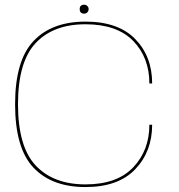

<svg xmlns="http://www.w3.org/2000/svg" viewBox="-20 -770 742 795"><path d="M334 4.5Q194.5 4.5 118.5 -76Q42.5 -156.5 42.5 -338.5Q42.5 -519 118.5 -599.8Q194.5 -680.5 334 -680.5Q469.5 -680.5 539.8 -608.5Q610 -536.5 610 -424.5H598.5Q598.5 -531.5 531.5 -600.5Q464.5 -669.5 334 -669.5Q200.5 -669.5 127.5 -591.5Q54.5 -513.5 54.5 -338.5Q54.5 -162.5 128 -84.5Q201.5 -6.5 334 -6.5Q464.5 -6.5 531.5 -77Q598.5 -147.5 598.5 -253.5H610Q610 -142.5 539.8 -69Q469.5 4.5 334 4.5ZM329 -713.5Q310 -713.5 310 -732.5Q310 -750.5 329 -750.5Q336 -750.5 341.5 -745.2Q347 -740 347 -732.5Q347 -724.5 341.8 -719Q336.5 -713.5 329 -713.5Z"/></svg>

Font: Anybody ExtraExpanded Thin
Style: Regular
Weight: 100
Width: 8
Designer: Tyler Finck
Foundry: Etcetera Type Company
Version: Version 1.010; ttfautohint (v1.8.3) -l 8 -r 50 -G 200 -x 14 